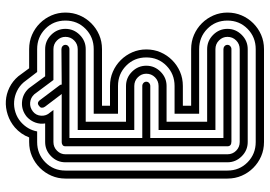

<svg xmlns="http://www.w3.org/2000/svg" viewBox="-156 -660 944 672"><g transform="rotate(-90 316.0 -324.0)"><path d="M155 128Q128 128 105 118Q82 108 64.5 90.5Q47 73 37 50Q27 27 27 0V-567Q27 -593 37 -616Q47 -639 64.5 -656.5Q82 -674 105 -684Q128 -694 155 -694H171Q182 -723 206 -744Q226 -761 250.5 -769Q275 -777 299 -775.5Q323 -774 345.5 -763Q368 -752 385 -732L413 -694H480Q507 -694 530 -684Q553 -674 570.5 -656.5Q588 -639 598 -616Q608 -593 608 -567Q608 -540 598 -517Q588 -494 570.5 -476.5Q553 -459 530 -449Q507 -439 480 -439H282V-411H351Q378 -411 401 -401Q424 -391 441.5 -373.5Q459 -356 469 -333Q479 -310 479 -284Q479 -257 469 -234Q459 -211 441.5 -193.5Q424 -176 401 -166Q378 -156 351 -156H282V-127H480Q507 -127 530 -117Q553 -107 570.5 -89.5Q588 -72 598 -49Q608 -26 608 0Q608 27 598 50Q588 73 570.5 90.5Q553 108 530 118Q507 128 480 128ZM480 -468Q522 -468 551 -496.5Q580 -525 580 -567Q580 -609 551 -637.5Q522 -666 480 -666H400L364 -713Q351 -728 333.5 -736.5Q316 -745 297 -746.5Q278 -748 259 -742Q240 -736 225 -723Q198 -699 192 -666H155Q113 -666 84 -637.5Q55 -609 55 -567V0Q55 42 84 70.5Q113 99 155 99H480Q522 99 551 70.5Q580 42 580 0Q580 -42 551 -70.5Q522 -99 480 -99H254V-185H351Q393 -185 422 -213.5Q451 -242 451 -284Q451 -326 422 -354.5Q393 -383 351 -383H254V-468ZM155 71Q126 71 105 50Q84 29 84 0V-567Q84 -596 105 -617Q126 -638 155 -638H220Q217 -655 223 -672Q229 -689 243 -702Q266 -721 294.5 -719Q323 -717 343 -695L385 -638H480Q509 -638 530 -617Q551 -596 551 -567Q551 -538 530 -517Q509 -496 480 -496H226V-355H351Q380 -355 401 -334Q422 -313 422 -284Q422 -255 401 -234Q380 -213 351 -213H226V-71H480Q509 -71 530 -50Q551 -29 551 0Q551 29 530 50Q509 71 480 71ZM480 -524Q498 -524 510.5 -536.5Q523 -549 523 -567Q523 -584 510.5 -596.5Q498 -609 480 -609H372L322 -676Q310 -689 293 -690.5Q276 -692 262 -681Q248 -670 247 -652Q246 -634 258 -621L267 -609H155Q137 -609 124.5 -596.5Q112 -584 112 -567V0Q112 18 124.5 30.5Q137 43 155 43H480Q498 43 510.5 30.5Q523 18 523 0Q523 -17 510.5 -29.5Q498 -42 480 -42H197V-241H351Q369 -241 381.5 -253.5Q394 -266 394 -284Q394 -301 381.5 -313.5Q369 -326 351 -326H197V-524ZM353 -588Q356 -585 356 -580L480 -581Q486 -581 490.5 -577Q495 -573 495 -567Q495 -561 490.5 -557Q486 -553 480 -553H169V-298H351Q357 -298 361.5 -294Q366 -290 366 -284Q366 -278 361.5 -274Q357 -270 351 -270H169V-14H480Q486 -14 490.5 -10Q495 -6 495 0Q495 6 490.5 10Q486 14 480 14H157Q140 14 140 0V-567Q140 -574 144.5 -577Q149 -580 154 -580H323L279 -638Q275 -643 275 -649Q275 -655 280 -658Q291 -669 301 -657Z"/></g></svg>

Font: Zschusch
Style: Regular
Weight: 400
Designer: Peter Wiegel
Foundry: Peter Wiegel